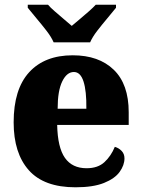

<svg xmlns="http://www.w3.org/2000/svg" viewBox="-20 -786 602 816"><path d="M301 10Q167 10 102.5 -62.5Q38 -135 38 -266Q38 -407 104 -479Q170 -551 289 -551Q400 -551 463.5 -489.5Q527 -428 527 -309V-255H223Q225 -159 256 -115Q287 -71 348 -71Q396 -71 424 -97Q452 -123 468 -162Q485 -157 497 -144.5Q509 -132 509 -113Q509 -84 488.5 -55.5Q468 -27 422 -8.5Q376 10 301 10ZM347 -324Q348 -399 335 -439.5Q322 -480 294 -480Q264 -480 244.5 -440Q225 -400 225 -324ZM208 -606Q198 -629 177.5 -655.5Q157 -682 135 -708Q113 -734 98 -753V-766H184Q193 -755 212 -738.5Q231 -722 251 -705Q271 -688 285 -676Q299 -688 319.5 -705Q340 -722 358.5 -738.5Q377 -755 387 -766H473V-753Q458 -734 436 -708Q414 -682 393.5 -655.5Q373 -629 363 -606Z"/></svg>

Font: Noto Serif Armenian SemiCondensed Black
Style: Regular
Weight: 900
Width: 4
Designer: Monotype Design Team
Foundry: Monotype Imaging Inc.
Version: Version 2.008; ttfautohint (v1.8.4.7-5d5b)